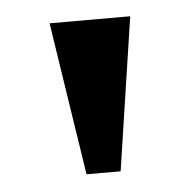

<svg xmlns="http://www.w3.org/2000/svg" viewBox="-32 -747 328 325"><g transform="rotate(-5 131.5 -584.0)"><path d="M103 -454 63 -714H200L161 -454Z"/></g></svg>

Font: Noto Serif Thai SemiBold
Style: Regular
Weight: 600
Designer: Monotype Design Team
Foundry: Monotype Imaging Inc.
Version: Version 2.001; ttfautohint (v1.8.4.7-5d5b)